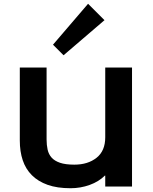

<svg xmlns="http://www.w3.org/2000/svg" viewBox="-20 -988 810 1018"><path d="M534 -881 317 -695 261 -751 447 -968ZM680 1H538V-57H536Q504 -25 455.5 -7.5Q407 10 354 10Q283 10 232.5 -8Q182 -26 149 -59Q116 -92 100.5 -138.5Q85 -185 85 -243V-630H227V-248Q227 -219 232.5 -194.5Q238 -170 253.5 -152.5Q269 -135 298 -125Q327 -115 374 -115Q446 -115 492 -151.5Q538 -188 538 -260V-630H680Z"/></svg>

Font: TypoPRO Sinkin Sans
Style: 600 SemiBold
Weight: 600
Designer: Keith Bates
Foundry: K-Type
Version: Sinkin Sans (version 1.0)  by Keith Bates   •   © 2014   www